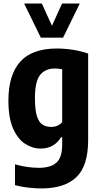

<svg xmlns="http://www.w3.org/2000/svg" viewBox="-20 -828 564 1078"><path d="M212.1 230Q178.6 230 138.7 225.5Q98.8 221 64.2 211.5V94.7Q98.9 104.6 132.7 109.4Q166.4 114.2 199.5 114.2Q264.1 114.2 296.7 85.2Q329.2 56.3 329.2 -16.3V-57H322Q305.8 -28.2 276.5 -11Q247.2 6.2 207.7 6.2Q162.1 6.2 120.8 -20.7Q79.5 -47.6 53.3 -106.8Q27.2 -165.9 27.2 -263.2Q27.2 -407.3 93.5 -481.5Q159.9 -555.7 300.5 -555.7Q329.3 -555.7 360.1 -552.3Q391 -549 420.5 -542.7Q450 -536.4 474.9 -527.2V-41.5Q474.9 103.4 408.7 166.7Q342.6 230 212.1 230ZM268.6 -115.3Q285.8 -115.3 302.3 -122.3Q318.9 -129.3 329.2 -142.7V-439Q320.6 -440.9 309.4 -442.1Q298.2 -443.4 287.8 -443.4Q235 -443.4 205.6 -407.7Q176.2 -372.1 176.2 -276.3Q176.2 -210.8 187.2 -176Q198.2 -141.1 218.9 -128.2Q239.7 -115.3 268.6 -115.3ZM209.2 -616.6 115.6 -808H214.9L280.6 -664H262.8L328.4 -808H427.8L334.2 -616.6Z"/></svg>

Font: Encode Sans Condensed Thin
Style: Regular
Weight: 100
Width: 3
Designer: Multiple Designers
Foundry: Impallari Type
Version: Version 3.002